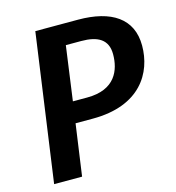

<svg xmlns="http://www.w3.org/2000/svg" viewBox="-104 -780 798 869"><g transform="rotate(-15 295.0 -345.5)"><path d="M340 -691H140L43 0H174L208 -241H289C512 -241 590 -376 590 -503C590 -630 496 -691 340 -691ZM289 -340H222L257 -594H329C407 -594 453 -568 453 -499C453 -425 421 -340 289 -340Z"/></g></svg>

Font: Fira Sans Medium
Style: Italic
Weight: 500
Italic angle: -8°
Designer: bBox Type GmbH & Carrois Corporate GbR & Edenspiekermann AG
Foundry: bBox Type GmbH & Carrois Corporate GbR & Edenspiekermann AG
Version: Version 4.301;PS 004.301;hotconv 1.0.88;makeotf.lib2.5.64775